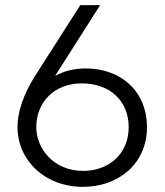

<svg xmlns="http://www.w3.org/2000/svg" viewBox="-20 -720 640 746"><path d="M298 -396C406 -396 480 -329 480 -226C480 -123 404 -56 303 -56C188 -56 121 -143 121 -226C121 -322 190 -396 298 -396ZM48 -227C48 -98 153 6 303 6C440 6 551 -84 551 -225C551 -366 450 -454 313 -454C268 -454 228 -444 194 -425L369 -700H292L113 -420C71 -352 48 -284 48 -227Z"/></svg>

Font: Chess Sans
Style: Regular
Weight: 400
Designer: Wolf Bōese
Foundry: Wolf Bōese
Version: Version 7.223;Glyphs 3.3 (3306)